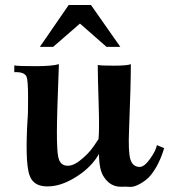

<svg xmlns="http://www.w3.org/2000/svg" viewBox="-20 -730 688 766"><path d="M460 -543H405L299 -636L192 -543H139L254 -710H343ZM635 -139Q621 -93 602 -61Q583 -29 565 -14.5Q547 0 528.5 8.5Q510 17 495.5 15.5Q481 14 469 15Q464 15 462 15Q421 15 396 -22Q375 -50 375 -116Q346 -65 289.5 -28Q233 9 184 13Q113 20 96.5 -34.5Q80 -89 90 -255Q92 -269 92 -339Q92 -409 86 -424Q77 -444 37 -442V-469Q53 -466 120.5 -466Q188 -466 215 -474Q207 -270 207 -202Q207 -128 212.5 -103Q218 -78 236 -71Q263 -62 297 -88Q331 -114 352 -144L373 -175Q377 -209 373.5 -318.5Q370 -428 370 -471Q379 -468 433.5 -468Q488 -468 502 -474Q502 -391 495 -214Q491 -125 500 -95Q509 -65 536 -64Q555 -63 578.5 -96Q602 -129 606 -151Z"/></svg>

Font: GFS Artemisia
Style: Bold
Weight: 700
Designer: Designed by Takis Katsoulidis.
Foundry: Designed by Takis Katsoulidis.
Version: Version 1.0